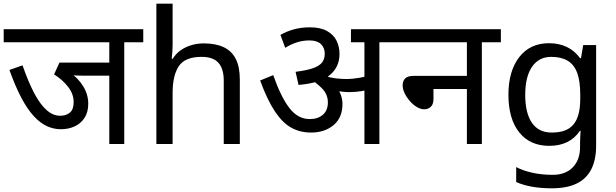

<svg xmlns="http://www.w3.org/2000/svg" viewBox="-20 -780 3334 1040"><path d="M653 -551V0H572V-370H435Q409 -370 393.5 -371Q378 -372 369 -375L362 -385Q404 -356 431 -312Q458 -268 458 -218Q458 -172 437.5 -141Q417 -110 383.5 -95Q350 -80 310 -80Q270 -80 233.5 -97Q197 -114 162.5 -151.5Q128 -189 95.5 -250.5Q63 -312 31 -401L102 -426Q133 -337 165 -276Q197 -215 232 -184Q267 -153 306 -153Q338 -153 358.5 -170Q379 -187 379 -227Q379 -271 348.5 -310Q318 -349 273 -377L302 -441H572V-551H0V-622H756V-551Z M915 -537Q915 -518 913.5 -498Q912 -478 910 -462H916Q933 -490 959 -508Q985 -526 1017 -535.5Q1049 -545 1083 -545Q1148 -545 1191.5 -524.5Q1235 -504 1257 -461Q1279 -418 1279 -349V0H1192V-343Q1192 -408 1163 -440Q1134 -472 1072 -472Q982 -472 948.5 -421.5Q915 -371 915 -277V0H827V-760H915Z M2035 -551V0H1954V-551H1881V-622H2139V-551ZM1659 -632Q1716 -632 1751.5 -612Q1787 -592 1803 -559.5Q1819 -527 1819 -488Q1819 -418 1767.5 -374Q1716 -330 1597 -320L1581 -391Q1644 -399 1678 -411.5Q1712 -424 1725.5 -443Q1739 -462 1739 -489Q1739 -522 1718 -541.5Q1697 -561 1656 -561Q1622 -561 1589.5 -551Q1557 -541 1525 -521L1499 -591Q1534 -611 1573.5 -621.5Q1613 -632 1659 -632ZM1835 -216Q1835 -143 1787 -102.5Q1739 -62 1665 -62Q1605 -62 1557.5 -88.5Q1510 -115 1469 -176.5Q1428 -238 1389 -344L1460 -373Q1501 -256 1547 -195.5Q1593 -135 1658 -135Q1702 -135 1729 -158.5Q1756 -182 1756 -225Q1756 -269 1724 -301.5Q1692 -334 1653 -356L1697 -369L1740 -378Q1754 -367 1771 -351Q1788 -335 1798 -320L1808 -301Q1821 -282 1828 -260.5Q1835 -239 1835 -216ZM1855 -352Q1890 -352 1929.5 -359Q1969 -366 2011 -384V-309Q1977 -293 1942 -287Q1907 -281 1871 -281Q1846 -281 1816.5 -285.5Q1787 -290 1759 -298L1739 -352L1745 -367Q1771 -359 1800 -355.5Q1829 -352 1855 -352Z M2124 -622H2693V-551H2590V0H2509V-298H2328V-244Q2328 -216 2314 -202Q2300 -188 2277 -188Q2259 -188 2238.5 -200Q2218 -212 2200.5 -232Q2183 -252 2172 -274.5Q2161 -297 2161 -318Q2161 -341 2174.5 -355Q2188 -369 2222 -369H2509V-551H2124Z M2954 -546Q3007 -546 3049.5 -526Q3092 -506 3122 -465H3127L3139 -536H3209V9Q3209 85 3183 136.5Q3157 188 3104 214Q3051 240 2969 240Q2911 240 2862.5 231.5Q2814 223 2776 206V125Q2814 145 2865 156Q2916 167 2974 167Q3043 167 3082.5 126.5Q3122 86 3122 16V-5Q3122 -17 3123 -39.5Q3124 -62 3125 -71H3121Q3093 -30 3051.5 -10Q3010 10 2955 10Q2851 10 2792.5 -63Q2734 -136 2734 -267Q2734 -395 2792.5 -470.5Q2851 -546 2954 -546ZM2966 -472Q2899 -472 2862 -418.5Q2825 -365 2825 -266Q2825 -167 2861.5 -114.5Q2898 -62 2968 -62Q3009 -62 3038 -72.5Q3067 -83 3086 -105.5Q3105 -128 3114 -163Q3123 -198 3123 -246V-267Q3123 -340 3106.5 -385Q3090 -430 3055 -451Q3020 -472 2966 -472Z"/></svg>

Font: lhindi05
Style: Book
Weight: 400
Designer: Jelle Bosma - Monotype Design Team
Foundry: Monotype Imaging Inc.
Version: Version 2.003